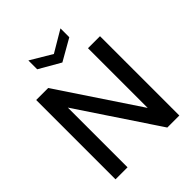

<svg xmlns="http://www.w3.org/2000/svg" viewBox="-246 -1053 1198 1198"><g transform="rotate(-45 352.5 -454.5)"><path d="M71 0V-700H177L528 -173V-700H634V0H528L177 -527V0ZM352 -750 211 -831V-909L352 -825L494 -909V-831Z"/></g></svg>

Font: Firefly Display Medium
Style: Regular
Weight: 500
Designer: Colophon Foundry, Jonny Pinhorn
Foundry: Colophon Foundry
Version: Version 1.200; ttfautohint (v1.8.3)